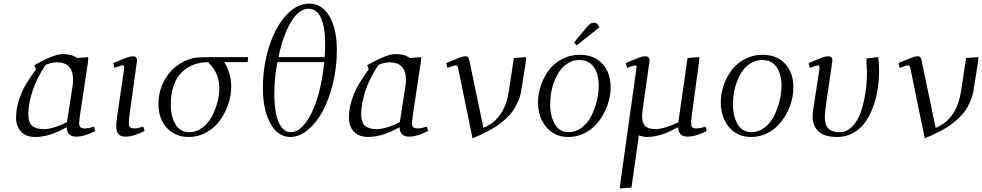

<svg xmlns="http://www.w3.org/2000/svg" viewBox="-20 -758 5483 1072"><path d="M69.8 -99.1Q69.8 -149.4 85 -197Q100.1 -244.6 120.8 -280.5Q141.6 -316.4 180.2 -371.1L171.9 -394Q280.8 -456.1 330.1 -456.1Q380.9 -456.1 410.2 -434.1L473.1 -439L471.2 -411.1L426.8 -116.2Q421.9 -79.6 421.9 -70.8Q421.9 -53.2 429.7 -47.1Q437.5 -41 456.1 -41Q474.6 -41 504.9 -50.8L512.2 -26.9Q451.7 4.9 404.8 4.9Q355 4.9 352.1 -47.9Q255.9 6.8 178.2 6.8Q123.5 6.8 96.7 -23.7Q69.8 -54.2 69.8 -99.1ZM138.2 -119.1Q138.2 -74.7 159.4 -55.9Q180.7 -37.1 224.1 -37.1Q254.9 -37.1 291.7 -49.6Q328.6 -62 354 -76.2L383.8 -269Q388.2 -291 388.2 -309.1Q388.2 -360.8 365.2 -385.5Q342.3 -410.2 295.9 -410.2Q271 -410.2 234.9 -396Q185.1 -321.8 161.6 -250.2Q138.2 -178.7 138.2 -119.1Z M612.8 -405.8Q667.5 -429.2 688 -436.5Q708.5 -443.8 720.7 -443.8Q745.1 -443.8 745.1 -420.9Q745.1 -419.4 744.6 -416.7Q744.1 -414.1 743.7 -409.4Q743.2 -404.8 742.7 -401.9L703.1 -116.2Q699.7 -85.9 699.7 -70.8Q699.7 -53.2 706.3 -47.1Q712.9 -41 731 -41Q749.5 -41 779.8 -50.8L787.1 -26.9Q726.6 4.9 679.7 4.9Q652.8 4.9 640.9 -9.8Q628.9 -24.4 628.9 -54.2Q628.9 -72.8 634.8 -113.8L672.9 -372.1Q675.8 -393.1 666 -393.1Q654.8 -393.1 619.1 -378.9Z M864.7 -176.8Q864.7 -258.3 907 -325Q949.2 -391.6 1022.9 -421.9Q1051.8 -433.6 1077.6 -436.3Q1103.5 -439 1156.7 -439H1365.7L1362.8 -411.1H1231.9Q1271 -349.6 1271 -273.9Q1271 -225.1 1254.2 -175.5Q1237.3 -126 1207.8 -85.2Q1178.2 -44.4 1132.8 -18.8Q1087.4 6.8 1034.7 6.8Q957.5 6.8 911.1 -44.4Q864.7 -95.7 864.7 -176.8ZM933.6 -174.8Q933.6 -107.4 959.7 -63.7Q985.8 -20 1037.6 -20Q1075.7 -20 1108.4 -43.9Q1141.1 -67.9 1161.4 -105Q1181.6 -142.1 1193.1 -184.1Q1204.6 -226.1 1204.6 -264.2Q1204.6 -291.5 1198.5 -315.9Q1192.4 -340.3 1183.6 -356.2Q1174.8 -372.1 1166 -383.8Q1157.2 -395.5 1151.4 -400.4L1145 -405.8V-411.1Q1100.1 -411.1 1062.5 -397.2Q1024.9 -383.3 995.6 -355.2Q966.3 -327.1 950 -281Q933.6 -234.9 933.6 -174.8Z M1447.8 -265.1Q1447.8 -389.6 1482.9 -498.8Q1518.1 -607.9 1577.6 -672.9Q1637.2 -737.8 1705.6 -737.8Q1778.8 -737.8 1819.8 -666.5Q1860.8 -595.2 1860.8 -476.1Q1860.8 -383.3 1839.6 -294.7Q1818.4 -206.1 1783.2 -139.9Q1748 -73.7 1699.7 -33.4Q1651.4 6.8 1600.6 6.8Q1530.8 6.8 1489.3 -69.6Q1447.8 -146 1447.8 -265.1ZM1511.7 -234.9Q1511.7 -173.3 1520.5 -126.7Q1529.3 -80.1 1550.5 -50Q1571.8 -20 1603.5 -20Q1649.4 -20 1689.7 -76.9Q1730 -133.8 1755.4 -221.7Q1780.8 -309.6 1790.5 -411.1H1528.8Q1511.7 -322.8 1511.7 -234.9ZM1534.7 -439H1792.5Q1795.4 -475.1 1795.4 -512.2Q1795.4 -604.5 1772.7 -656.7Q1750 -709 1702.6 -709Q1647.9 -709 1604 -634.3Q1560.1 -559.6 1534.7 -439Z M1928.2 -99.1Q1928.2 -149.4 1943.4 -197Q1958.5 -244.6 1979.2 -280.5Q2000 -316.4 2038.6 -371.1L2030.3 -394Q2139.2 -456.1 2188.5 -456.1Q2239.3 -456.1 2268.6 -434.1L2331.5 -439L2329.6 -411.1L2285.2 -116.2Q2280.3 -79.6 2280.3 -70.8Q2280.3 -53.2 2288.1 -47.1Q2295.9 -41 2314.5 -41Q2333 -41 2363.3 -50.8L2370.6 -26.9Q2310.1 4.9 2263.2 4.9Q2213.4 4.9 2210.4 -47.9Q2114.3 6.8 2036.6 6.8Q1981.9 6.8 1955.1 -23.7Q1928.2 -54.2 1928.2 -99.1ZM1996.6 -119.1Q1996.6 -74.7 2017.8 -55.9Q2039.1 -37.1 2082.5 -37.1Q2113.3 -37.1 2150.1 -49.6Q2187 -62 2212.4 -76.2L2242.2 -269Q2246.6 -291 2246.6 -309.1Q2246.6 -360.8 2223.6 -385.5Q2200.7 -410.2 2154.3 -410.2Q2129.4 -410.2 2093.3 -396Q2043.5 -321.8 2020 -250.2Q1996.6 -178.7 1996.6 -119.1Z M2471.2 -405.8Q2525.9 -428.7 2546.1 -436.3Q2566.4 -443.8 2577.1 -443.8Q2590.3 -443.8 2595.2 -436Q2600.1 -428.2 2602.5 -411.1L2679.2 -43.9Q2689.5 -48.3 2696.3 -51.8Q2703.1 -55.2 2717 -64Q2731 -72.8 2741.2 -82.3Q2751.5 -91.8 2764.9 -107.9Q2778.3 -124 2788.1 -142.6Q2797.9 -161.1 2806.6 -187.7Q2815.4 -214.4 2820.3 -245.1L2849.1 -434.1L2917.5 -439L2915.5 -411.1L2891.1 -256.8Q2886.2 -222.2 2872.3 -190.9Q2858.4 -159.7 2841.6 -136.2Q2824.7 -112.8 2799.3 -90.6Q2773.9 -68.4 2753.4 -54.4Q2732.9 -40.5 2703.9 -25.4Q2674.8 -10.3 2658.7 -3.2Q2642.6 3.9 2618.2 14.2L2539.1 -372.1Q2537.1 -385.3 2533.9 -389.2Q2530.8 -393.1 2524.4 -393.1Q2514.2 -393.1 2478.5 -378.9Z M2983.9 -187Q2983.9 -233.9 2999.5 -280.3Q3015.1 -326.7 3043.7 -365.2Q3072.3 -403.8 3117.7 -428Q3163.1 -452.1 3216.8 -452.1Q3296.4 -452.1 3342.8 -402.3Q3389.2 -352.5 3389.2 -270Q3389.2 -233.4 3379.2 -194.8Q3369.1 -156.2 3348.9 -120.1Q3328.6 -84 3301 -55.7Q3273.4 -27.3 3234.9 -10.3Q3196.3 6.8 3152.8 6.8Q3076.2 6.8 3030 -48.3Q2983.9 -103.5 2983.9 -187ZM3051.8 -176.8Q3051.8 -109.4 3077.9 -64.7Q3104 -20 3155.8 -20Q3194.8 -20 3227.8 -45.2Q3260.7 -70.3 3280.8 -109.6Q3300.8 -148.9 3311.8 -193.1Q3322.8 -237.3 3322.8 -278.8Q3322.8 -344.2 3295.4 -383.5Q3268.1 -422.9 3213.9 -422.9Q3182.6 -422.9 3155.5 -407.7Q3128.4 -392.6 3109.6 -367.7Q3090.8 -342.8 3077.6 -310.8Q3064.5 -278.8 3058.1 -244.6Q3051.8 -210.4 3051.8 -176.8ZM3185.1 -520 3248 -597.2Q3264.6 -616.7 3273.9 -623.8Q3283.2 -630.9 3296.9 -630.9Q3301.3 -630.9 3305.9 -629.2Q3310.5 -627.4 3313.5 -626L3315.9 -624L3326.2 -605L3200.2 -504.9Z M3440.9 293.9 3442.9 269 3532.7 -372.1Q3534.7 -383.3 3533.7 -388.2Q3532.7 -393.1 3527.8 -393.1Q3516.6 -393.1 3481 -378.9L3473.6 -405.8Q3529.8 -429.7 3549.1 -436.8Q3568.4 -443.8 3580.6 -443.8Q3606.9 -443.8 3606.9 -419.9Q3606.9 -418.9 3604.5 -401.9L3568.8 -150.9Q3564.9 -120.6 3564.9 -111.8Q3564.9 -71.8 3582.5 -54.4Q3600.1 -37.1 3638.7 -37.1Q3667 -37.1 3705.8 -50Q3744.6 -63 3767.6 -76.2L3818.8 -434.1L3884.8 -439L3882.8 -411.1L3842.8 -116.2Q3838.9 -80.6 3838.9 -70.8Q3838.9 -53.2 3845.2 -47.1Q3851.6 -41 3869.6 -41Q3888.7 -41 3918.9 -50.8L3925.8 -26.9Q3865.2 4.9 3818.8 4.9Q3768.6 4.9 3765.6 -47.9Q3669.4 6.8 3592.8 6.8Q3572.3 6.8 3546.9 -2L3505.9 289.1Z M4004.4 -187Q4004.4 -233.9 4020 -280.3Q4035.6 -326.7 4064.2 -365.2Q4092.8 -403.8 4138.2 -428Q4183.6 -452.1 4237.3 -452.1Q4316.9 -452.1 4363.3 -402.3Q4409.7 -352.5 4409.7 -270Q4409.7 -233.4 4399.7 -194.8Q4389.6 -156.2 4369.4 -120.1Q4349.1 -84 4321.5 -55.7Q4293.9 -27.3 4255.4 -10.3Q4216.8 6.8 4173.3 6.8Q4096.7 6.8 4050.5 -48.3Q4004.4 -103.5 4004.4 -187ZM4072.3 -176.8Q4072.3 -109.4 4098.4 -64.7Q4124.5 -20 4176.3 -20Q4215.3 -20 4248.3 -45.2Q4281.2 -70.3 4301.3 -109.6Q4321.3 -148.9 4332.3 -193.1Q4343.3 -237.3 4343.3 -278.8Q4343.3 -344.2 4315.9 -383.5Q4288.6 -422.9 4234.4 -422.9Q4203.1 -422.9 4176 -407.7Q4148.9 -392.6 4130.1 -367.7Q4111.3 -342.8 4098.1 -310.8Q4085 -278.8 4078.6 -244.6Q4072.3 -210.4 4072.3 -176.8Z M4495.1 -405.8Q4549.8 -429.2 4570.3 -436.5Q4590.8 -443.8 4603 -443.8Q4627.4 -443.8 4627.4 -420.9Q4627.4 -419.4 4627 -416.7Q4626.5 -414.1 4626 -409.4Q4625.5 -404.8 4625 -401.9L4590.3 -162.1Q4585.4 -122.1 4585.4 -105Q4585.4 -60.1 4605.5 -40Q4625.5 -20 4667 -20Q4707.5 -20 4738.5 -51.5Q4769.5 -83 4786.6 -133.8Q4803.7 -184.6 4812 -239.5Q4820.3 -294.4 4820.3 -350.1Q4820.3 -383.8 4817.4 -405.8L4818.4 -432.1L4883.3 -439Q4888.2 -402.8 4888.2 -363.8Q4888.2 -310.5 4880.1 -259.3Q4872.1 -208 4854 -159.2Q4835.9 -110.4 4809.6 -74Q4783.2 -37.6 4743.4 -15.4Q4703.6 6.8 4655.3 6.8Q4582 6.8 4549.6 -24.7Q4517.1 -56.2 4517.1 -105Q4517.1 -124.5 4521 -149.9L4555.2 -372.1Q4558.1 -393.1 4548.3 -393.1Q4537.1 -393.1 4501.5 -378.9Z M4996.1 -405.8Q5050.8 -428.7 5071 -436.3Q5091.3 -443.8 5102.1 -443.8Q5115.2 -443.8 5120.1 -436Q5125 -428.2 5127.4 -411.1L5204.1 -43.9Q5214.4 -48.3 5221.2 -51.8Q5228 -55.2 5241.9 -64Q5255.9 -72.8 5266.1 -82.3Q5276.4 -91.8 5289.8 -107.9Q5303.2 -124 5313 -142.6Q5322.8 -161.1 5331.5 -187.7Q5340.3 -214.4 5345.2 -245.1L5374 -434.1L5442.4 -439L5440.4 -411.1L5416 -256.8Q5411.1 -222.2 5397.2 -190.9Q5383.3 -159.7 5366.5 -136.2Q5349.6 -112.8 5324.2 -90.6Q5298.8 -68.4 5278.3 -54.4Q5257.8 -40.5 5228.8 -25.4Q5199.7 -10.3 5183.6 -3.2Q5167.5 3.9 5143.1 14.2L5064 -372.1Q5062 -385.3 5058.8 -389.2Q5055.7 -393.1 5049.3 -393.1Q5039.1 -393.1 5003.4 -378.9Z"/></svg>

Font: Dehuti
Style: Italic
Weight: 400
Version: Version 1.2